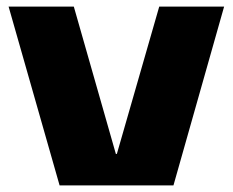

<svg xmlns="http://www.w3.org/2000/svg" viewBox="-20 -560 703 580"><path d="M6 -540H203L330 -95H333L461 -540H657L504 0H160Z"/></svg>

Font: Pathway Extreme 8pt Thin 12pt ExtraBold
Style: Regular
Weight: 800
Version: Version 1.001;gftools[0.9.26]